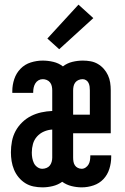

<svg xmlns="http://www.w3.org/2000/svg" viewBox="-20 -799 540 827"><path d="M163 8Q143 8 124 4Q105 0 89 -10Q73 -20 60.5 -35Q48 -50 40.5 -68Q33 -86 30 -105Q27 -124 27 -143Q27 -167 31.5 -190.5Q36 -214 47 -234.5Q58 -255 75.5 -272Q93 -289 114 -299.5Q135 -310 158 -315Q181 -320 205 -321V-410Q205 -419 203 -428Q201 -437 195.5 -444Q190 -451 181.5 -454.5Q173 -458 164 -458Q154 -458 145.5 -453Q137 -448 132 -439.5Q127 -431 125 -421.5Q123 -412 123 -402Q123 -402 123 -401Q123 -400 123 -399H33Q33 -401 33 -403Q33 -405 33 -407Q33 -433 41.5 -458.5Q50 -484 68.5 -503Q87 -522 112.5 -530Q138 -538 164 -538Q187 -538 210 -532.5Q233 -527 251 -513Q269 -527 291.5 -532.5Q314 -538 337 -538Q354 -538 370.5 -535Q387 -532 401.5 -523.5Q416 -515 427 -502.5Q438 -490 445 -475Q452 -460 454.5 -443.5Q457 -427 457 -410V-225H295V-120Q295 -111 296.5 -102.5Q298 -94 302.5 -87Q307 -80 315 -76Q323 -72 332 -72Q341 -72 349 -77.5Q357 -83 361.5 -91Q366 -99 367.5 -108.5Q369 -118 369 -127Q369 -128 369 -128.5Q369 -129 369 -130H459Q459 -128 459 -126Q459 -124 459 -123Q459 -97 451 -71.5Q443 -46 425.5 -27.5Q408 -9 383 -0.5Q358 8 332 8Q310 8 288 2.5Q266 -3 248 -16Q230 -3 207.5 2.5Q185 8 163 8ZM295 -305H367V-410Q367 -418 366 -426Q365 -434 361.5 -441.5Q358 -449 351 -453.5Q344 -458 336 -458Q327 -458 318.5 -454.5Q310 -451 304.5 -444Q299 -437 297 -428Q295 -419 295 -410ZM162 -72Q171 -72 180 -75.5Q189 -79 194.5 -86Q200 -93 202.5 -102Q205 -111 205 -120V-241Q187 -240 169.5 -232.5Q152 -225 139.5 -211Q127 -197 122 -179Q117 -161 117 -142Q117 -130 119 -118.5Q121 -107 126 -96.5Q131 -86 141 -79Q151 -72 162 -72ZM235 -587 184 -633 318 -779 382 -721Z"/></svg>

Font: Iosevka Slab Medium
Style: Regular
Weight: 500
Monospace: yes
Designer: Belleve Invis
Foundry: Belleve Invis
Version: Version 11.1.1; ttfautohint (v1.8.3)